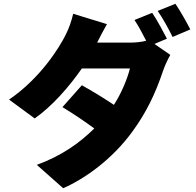

<svg xmlns="http://www.w3.org/2000/svg" viewBox="-20 -898 1040 1018"><path d="M865 -693C847 -728 812 -793 787 -830L693 -792C714 -761 736 -719 755 -682C730 -675 696 -672 669 -672H495C510 -703 527 -734 547 -770L368 -825C359 -786 346 -749 329 -715C295 -646 194 -483 28 -370L164 -270C258 -336 348 -440 414 -535H669C655 -480 625 -406 584 -342C533 -376 475 -412 414 -446L311 -330C374 -292 432 -252 480 -217C406 -144 311 -73 175 -24L315 100C433 48 575 -54 681 -199C755 -300 804 -401 845 -524C855 -553 871 -586 883 -607L799 -665ZM816 -840C843 -802 875 -743 895 -702L989 -742C972 -776 936 -840 910 -878Z"/></svg>

Font: Noto Sans T Chinese Black
Style: Bold
Weight: 900
Designer: Ryoko NISHIZUKA (kana & ideographs); Paul D. Hunt (Latin, Greek & Cyrillic); Wenlong ZHANG (bopomofo); Sandoll Communica
Foundry: Adobe Systems Incorporated
Version: Version 1.000;PS 1;hotconv 1.0.78;makeotf.lib2.5.61930